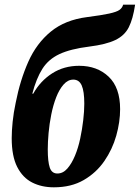

<svg xmlns="http://www.w3.org/2000/svg" viewBox="-20 -790 597 820"><path d="M210 10Q158 10 117.5 -10.5Q77 -31 53.5 -77Q30 -123 30 -200Q30 -231 34 -270Q38 -309 47 -351Q66 -448 101 -526.5Q136 -605 197 -655Q258 -705 352 -717Q414 -725 446 -732Q478 -739 490 -747.5Q502 -756 506 -770H557Q548 -709 530 -673.5Q512 -638 472.5 -619Q433 -600 361 -591Q281 -581 234 -559Q187 -537 161 -496Q135 -455 118 -390H122Q152 -444 202.5 -476.5Q253 -509 318 -509Q395 -509 444 -462.5Q493 -416 493 -324Q493 -269 476.5 -210.5Q460 -152 425.5 -102Q391 -52 337.5 -21Q284 10 210 10ZM225 -49Q249 -49 267.5 -70Q286 -91 300 -124.5Q314 -158 322.5 -198Q331 -238 335.5 -277Q340 -316 340 -347Q340 -400 329 -425Q318 -450 293 -450Q270 -450 251.5 -429Q233 -408 220 -374.5Q207 -341 199 -301Q191 -261 187.5 -222Q184 -183 184 -152Q184 -100 192.5 -74.5Q201 -49 225 -49Z"/></svg>

Font: Noto Serif ExtraCondensed ExtraBold
Style: Italic
Weight: 800
Width: 2
Italic angle: -12°
Designer: Monotype Design Team
Foundry: Monotype Imaging Inc.
Version: Version 2.013